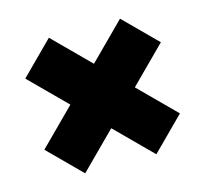

<svg xmlns="http://www.w3.org/2000/svg" viewBox="-74 -685 651 610"><g transform="rotate(-15 252.0 -380.0)"><path d="M135 -157 29 -263 146 -380 29 -497 135 -603 252 -486 369 -603 475 -497 358 -380 475 -263 369 -157 252 -274Z"/></g></svg>

Font: Encode Sans Condensed Condensed Black
Style: Regular
Weight: 900
Width: 3
Designer: Multiple Designers
Foundry: Impallari Type
Version: Version 3.000; ttfautohint (v1.8.3) -l 8 -r 50 -G 200 -x 14 